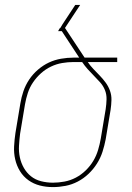

<svg xmlns="http://www.w3.org/2000/svg" viewBox="-20 -755 540 783"><path d="M196 8Q168 8 142.5 1.5Q117 -5 96 -20Q75 -35 61.5 -57Q48 -79 42 -105Q36 -131 37.5 -158.5Q39 -186 43 -213L63 -333Q67 -358 75.5 -383Q84 -408 99 -430.5Q114 -453 135 -471Q156 -489 179.5 -500Q203 -511 229 -515.5Q255 -520 280 -520H303L232 -628H217L223 -639L226 -641L235 -656L287 -735H307L245 -641L325 -520H458V-502H338Q348 -487 361 -473.5Q374 -460 387 -446.5Q400 -433 411 -418Q422 -403 428.5 -385Q435 -367 434.5 -347Q434 -327 431 -307L411 -187Q406 -161 398 -136Q390 -111 375.5 -88Q361 -65 341 -46Q321 -27 297 -14.5Q273 -2 247 3Q221 8 196 8ZM196 -10Q219 -10 243 -14.5Q267 -19 289 -30.5Q311 -42 329.5 -60Q348 -78 360.5 -99Q373 -120 380 -143.5Q387 -167 391 -190L411 -310Q414 -330 414.5 -350Q415 -370 408 -387.5Q401 -405 388.5 -419Q376 -433 363 -446Q350 -459 337.5 -473Q325 -487 315 -502H280Q257 -502 233.5 -498Q210 -494 188 -483.5Q166 -473 147.5 -456.5Q129 -440 115 -419.5Q101 -399 93.5 -376Q86 -353 82 -330L62 -210Q59 -186 57.5 -161Q56 -136 61 -113Q66 -90 77.5 -70Q89 -50 106.5 -36Q124 -22 147.5 -16Q171 -10 196 -10Z"/></svg>

Font: Iosevka Term Curly Thin
Style: Italic
Weight: 100
Italic angle: -9°
Designer: Belleve Invis
Foundry: Belleve Invis
Version: Version 32.3.0